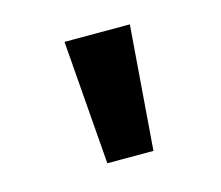

<svg xmlns="http://www.w3.org/2000/svg" viewBox="-52 -793 444 386"><g transform="rotate(-15 170.0 -600.0)"><path d="M129 -471 109 -729H245L225 -471Z"/></g></svg>

Font: Noto Sans Devanagari
Style: Bold
Weight: 700
Version: Version 2.003